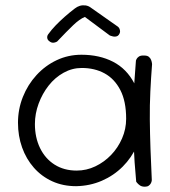

<svg xmlns="http://www.w3.org/2000/svg" viewBox="-20 -707 643 726"><path d="M268 -3Q218 -3 177.5 -21.5Q137 -40 108 -73Q79 -106 63.5 -149.5Q48 -193 48 -243Q48 -294 66.5 -340.5Q85 -387 118 -423Q151 -459 194.5 -479.5Q238 -500 288 -500Q356 -500 407.5 -473.5Q459 -447 488 -391.5Q517 -336 517 -250Q517 -200 497.5 -155.5Q478 -111 444 -77Q410 -43 365 -23.5Q320 -4 268 -3ZM270 -62Q307 -62 340.5 -78Q374 -94 400 -121Q426 -148 441.5 -183.5Q457 -219 457 -258Q457 -324 435 -366.5Q413 -409 375.5 -429.5Q338 -450 289 -450Q253 -450 220.5 -432Q188 -414 164 -383.5Q140 -353 126 -315Q112 -277 112 -238Q112 -187 131.5 -147Q151 -107 186.5 -84.5Q222 -62 270 -62ZM528 -1Q516 -1 509 -6Q502 -11 498.5 -15.5Q495 -20 495 -20Q488 -93 485 -167.5Q482 -242 484.5 -319.5Q487 -397 494 -478Q494 -478 496 -483Q498 -488 505 -493Q512 -498 526 -497Q537 -497 543 -492Q549 -487 551.5 -480Q554 -473 554.5 -468.5Q555 -464 555 -464Q551 -413 548.5 -361Q546 -309 546.5 -255.5Q547 -202 549 -145Q551 -88 554 -26Q554 -26 553.5 -22.5Q553 -19 550.5 -14Q548 -9 542.5 -5Q537 -1 528 -1ZM168 -550Q162 -554 160 -558.5Q158 -563 158.5 -567.5Q159 -572 160.5 -574.5Q162 -577 162 -577Q175 -595 190.5 -611Q206 -627 224 -643Q242 -659 263 -675Q272 -682 282 -685Q292 -688 303.5 -686.5Q315 -685 325 -677L426 -606Q426 -606 428.5 -603.5Q431 -601 432.5 -596.5Q434 -592 434 -587Q434 -582 429 -575Q425 -570 419 -569Q413 -568 408 -569Q403 -570 399 -571.5Q395 -573 395 -573L301 -643Q281 -635 256.5 -611.5Q232 -588 196 -550Q196 -550 192 -548Q188 -546 181.5 -545.5Q175 -545 168 -550Z"/></svg>

Font: Sour Gummy Black ExtraLight
Style: Regular
Weight: 250
Version: Version 1.000